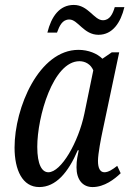

<svg xmlns="http://www.w3.org/2000/svg" viewBox="-20 -748 524 778"><path d="M379 -607C436 -607 469 -656 484 -719H445C437 -692 425 -666 397 -666C361 -666 338 -728 279 -728C221 -728 188 -681 172 -616H211C221 -643 232 -669 261 -669C296 -669 319 -607 379 -607ZM139 10C206 10 256 -48 295 -139H299C295 -118 290 -101 290 -70C290 -20 315 10 355 10C403 10 444 -22 469 -46L455 -76C436 -61 419 -50 403 -50C386 -50 377 -66 377 -96C377 -125 390 -191 395 -214L463 -536H433L395 -510C374 -531 338 -546 298 -546C138 -546 39 -312 39 -150C39 -59 71 10 139 10ZM176 -50C150 -50 131 -81 131 -153C131 -275 195 -500 302 -500C326 -500 348 -487 358 -463L322 -288C298 -172 228 -50 176 -50Z"/></svg>

Font: Noto Serif ExtraCondensed
Style: Italic
Weight: 400
Width: 2
Italic angle: -12°
Designer: Monotype Design Team
Foundry: Monotype Imaging Inc.
Version: Version 2.014